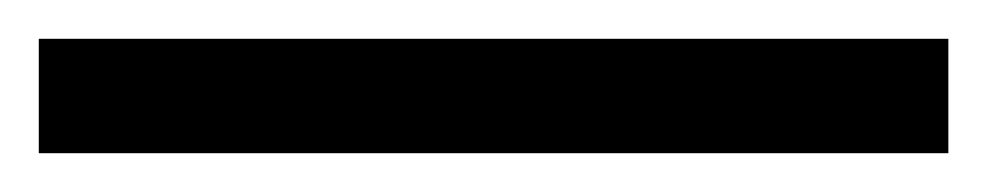

<svg xmlns="http://www.w3.org/2000/svg" viewBox="-25 -839 509 99"><path d="M-5 -760H464V-819H-5Z"/></svg>

Font: Noto Serif Lao SemiBold
Style: Regular
Weight: 600
Designer: Monotype Design Team
Foundry: Monotype Imaging Inc.
Version: Version 2.003